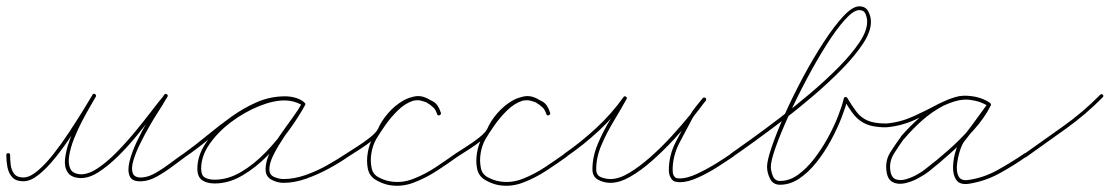

<svg xmlns="http://www.w3.org/2000/svg" viewBox="-26 -568 3514 608"><path d="M-6 -77Q-6 -83 0 -83Q6 -83 6 -77Q6 -62 8 -45.5Q10 -29 19 -17.5Q28 -6 48 -6Q68 -6 93 -27Q118 -48 143.5 -80.5Q169 -113 193 -149.5Q217 -186 236.5 -217.5Q256 -249 267 -268Q270 -273 275 -270Q280 -267 277 -261Q273 -254 261 -233.5Q249 -213 234.5 -185.5Q220 -158 208.5 -129Q197 -100 193 -74.5Q189 -49 197 -33Q205 -17 231 -16Q231 -16 230 -16Q230 -16 230 -16Q255 -16 284 -35.5Q313 -55 343 -85.5Q373 -116 401.5 -150.5Q430 -185 454 -216.5Q478 -248 495 -268Q498 -273 503 -269Q507 -266 504 -261Q500 -255 496.5 -249Q493 -243 489 -236Q486 -231 474 -212.5Q462 -194 446.5 -167Q431 -140 417 -111.5Q403 -83 396 -58.5Q389 -34 394.5 -19.5Q400 -5 423 -6Q444 -7 468 -21Q492 -35 515 -52.5Q538 -70 556 -82Q556 -82 556 -82Q556 -82 556 -82Q560 -85 564 -80Q567 -76 562 -72Q544 -59 520 -41Q496 -23 471 -9Q446 5 423 6Q393 8 385 -9.5Q377 -27 384 -56Q391 -85 407 -119Q423 -153 442 -184.5Q461 -216 475.5 -238.5Q490 -261 494 -268Q497 -272 502 -269Q507 -265 504 -261Q486 -239 461.5 -207Q437 -175 408 -139.5Q379 -104 348 -73.5Q317 -43 287 -23.5Q257 -4 230 -4Q230 -4 230 -4Q230 -4 230 -4Q200 -5 188.5 -22Q177 -39 180 -65.5Q183 -92 194 -122.5Q205 -153 220 -182.5Q235 -212 248 -235Q261 -258 267 -268Q270 -273 275 -269Q280 -266 277 -261Q265 -241 245 -208.5Q225 -176 200.5 -139Q176 -102 149.5 -69Q123 -36 97 -15Q71 6 48 6Q24 6 12.5 -7Q1 -20 -2.5 -39Q-6 -58 -6 -77Q-6 -77 -6 -77Q-6 -77 -6 -77Z M562 -72Q557 -69 554 -74Q551 -79 556 -82Q591 -107 628.5 -138Q666 -169 705.5 -197.5Q745 -226 787.5 -244.5Q830 -263 877 -263Q892 -263 907.5 -259Q923 -255 935 -246Q940 -243 937 -238Q934 -233 929 -236Q904 -250 875 -250Q839 -250 793.5 -231.5Q748 -213 706.5 -182Q665 -151 638 -112.5Q611 -74 611 -34Q611 -13 622.5 -6Q634 1 654 1Q696 1 737.5 -23.5Q779 -48 816 -86.5Q853 -125 882 -166.5Q911 -208 930 -241Q933 -246 938 -243Q943 -240 940 -235Q929 -215 910.5 -188.5Q892 -162 873 -133.5Q854 -105 840.5 -78.5Q827 -52 827 -32Q827 -14 842.5 -7.5Q858 -1 872 -1Q905 -1 941 -13.5Q977 -26 1010.5 -45Q1044 -64 1071 -82Q1071 -82 1071 -82Q1071 -82 1071 -82Q1075 -85 1079 -80Q1082 -76 1077 -72Q1050 -53 1015 -34Q980 -15 943 -2Q906 11 872 11Q852 11 833.5 1Q815 -9 815 -32Q815 -56 828 -83.5Q841 -111 860 -138.5Q879 -166 898.5 -192.5Q918 -219 930 -241Q933 -246 938 -243Q943 -240 940 -235Q921 -200 890.5 -157.5Q860 -115 822 -76Q784 -37 741 -12Q698 13 654 13Q629 13 614 2.5Q599 -8 599 -34Q599 -76 627 -117Q655 -158 698 -190.5Q741 -223 788.5 -242.5Q836 -262 875 -262Q908 -262 935 -246Q940 -243 937 -238Q933 -233 929 -236Q917 -244 903.5 -247.5Q890 -251 877 -251Q832 -251 790.5 -232.5Q749 -214 710 -185.5Q671 -157 634 -126.5Q597 -96 562 -72Q562 -72 562 -72Q562 -72 562 -72Z M1077 -72Q1072 -69 1069 -74Q1066 -79 1071 -82Q1083 -90 1104.5 -103.5Q1126 -117 1145.5 -132.5Q1165 -148 1171 -160Q1181 -184 1202.5 -209Q1224 -234 1251 -249.5Q1278 -265 1307 -262Q1307 -262 1307 -262Q1308 -262 1308 -262Q1331 -255 1346.5 -246Q1362 -237 1370 -211Q1371 -205 1366 -203Q1360 -201 1358 -207Q1354 -219 1348 -226Q1348 -226 1348 -226Q1348 -226 1348 -226Q1344 -229 1341 -232Q1338 -235 1334 -238Q1334 -238 1334 -238Q1333 -238 1333 -238Q1308 -257 1282.5 -249Q1257 -241 1234 -218.5Q1211 -196 1193 -170Q1175 -144 1165 -127Q1165 -127 1165 -127Q1165 -127 1165 -127Q1154 -107 1150 -82.5Q1146 -58 1151 -35Q1155 -16 1173 -6.5Q1191 3 1208 6Q1208 6 1208 6Q1208 6 1208 6Q1245 13 1282.5 -1.5Q1320 -16 1354.5 -39Q1389 -62 1417 -82Q1417 -82 1417 -82Q1417 -82 1417 -82Q1421 -85 1425 -80Q1428 -76 1423 -72Q1394 -51 1358 -27.5Q1322 -4 1283.5 10.5Q1245 25 1206 18Q1206 18 1206 18Q1206 18 1206 18Q1185 14 1164.5 2Q1144 -10 1139 -33Q1134 -57 1138.5 -84Q1143 -111 1155 -133Q1155 -133 1155 -133Q1155 -133 1155 -133Q1167 -153 1186.5 -181Q1206 -209 1231 -232Q1256 -255 1284 -262Q1312 -269 1341 -248Q1341 -248 1340 -248Q1340 -248 1340 -248Q1345 -245 1349 -241.5Q1353 -238 1356 -234Q1356 -234 1356 -234Q1356 -234 1356 -234Q1365 -225 1370 -211Q1372 -206 1366 -204Q1360 -202 1358 -207Q1351 -230 1338 -237.5Q1325 -245 1304 -250Q1304 -250 1305 -250Q1305 -250 1305 -250Q1280 -253 1255 -238Q1230 -223 1210.5 -200Q1191 -177 1181 -156Q1175 -141 1155 -125Q1135 -109 1113 -95Q1091 -81 1077 -72Q1077 -72 1077 -72Q1077 -72 1077 -72Z M1423 -72Q1418 -69 1415 -74Q1412 -79 1417 -82Q1429 -90 1450.5 -103.5Q1472 -117 1491.5 -132.5Q1511 -148 1517 -160Q1527 -184 1548.5 -209Q1570 -234 1597 -249.5Q1624 -265 1653 -262Q1653 -262 1653 -262Q1654 -262 1654 -262Q1677 -255 1692.5 -246Q1708 -237 1716 -211Q1717 -205 1712 -203Q1706 -201 1704 -207Q1700 -219 1694 -226Q1694 -226 1694 -226Q1694 -226 1694 -226Q1690 -229 1687 -232Q1684 -235 1680 -238Q1680 -238 1680 -238Q1679 -238 1679 -238Q1654 -257 1628.5 -249Q1603 -241 1580 -218.5Q1557 -196 1539 -170Q1521 -144 1511 -127Q1511 -127 1511 -127Q1511 -127 1511 -127Q1500 -107 1496 -82.5Q1492 -58 1497 -35Q1501 -16 1519 -6.5Q1537 3 1554 6Q1554 6 1554 6Q1554 6 1554 6Q1591 13 1628.5 -1.5Q1666 -16 1700.5 -39Q1735 -62 1763 -82Q1763 -82 1763 -82Q1763 -82 1763 -82Q1767 -85 1771 -80Q1774 -76 1769 -72Q1740 -51 1704 -27.5Q1668 -4 1629.5 10.5Q1591 25 1552 18Q1552 18 1552 18Q1552 18 1552 18Q1531 14 1510.5 2Q1490 -10 1485 -33Q1480 -57 1484.5 -84Q1489 -111 1501 -133Q1501 -133 1501 -133Q1501 -133 1501 -133Q1513 -153 1532.5 -181Q1552 -209 1577 -232Q1602 -255 1630 -262Q1658 -269 1687 -248Q1687 -248 1686 -248Q1686 -248 1686 -248Q1691 -245 1695 -241.5Q1699 -238 1702 -234Q1702 -234 1702 -234Q1702 -234 1702 -234Q1711 -225 1716 -211Q1718 -206 1712 -204Q1706 -202 1704 -207Q1697 -230 1684 -237.5Q1671 -245 1650 -250Q1650 -250 1651 -250Q1651 -250 1651 -250Q1626 -253 1601 -238Q1576 -223 1556.5 -200Q1537 -177 1527 -156Q1521 -141 1501 -125Q1481 -109 1459 -95Q1437 -81 1423 -72Q1423 -72 1423 -72Q1423 -72 1423 -72Z M1768 -72Q1763 -69 1760 -74Q1757 -79 1762 -82Q1814 -118 1862.5 -163Q1911 -208 1948 -260Q1951 -265 1956 -262Q1961 -259 1958 -254Q1940 -222 1917.5 -184.5Q1895 -147 1878.5 -108.5Q1862 -70 1862 -32Q1862 -13 1877 -7Q1892 -1 1907 -1Q1934 -1 1966.5 -20.5Q1999 -40 2034 -71Q2069 -102 2101 -137Q2133 -172 2159 -204Q2185 -236 2199 -256Q2202 -261 2207 -258Q2212 -254 2209 -249Q2198 -236 2187 -222.5Q2176 -209 2167 -194Q2167 -194 2167 -194Q2167 -194 2167 -194Q2147 -157 2125.5 -115.5Q2104 -74 2104 -30Q2104 -19 2107 -13Q2107 -13 2107 -13Q2107 -13 2107 -13Q2111 -6 2115 -4.5Q2119 -3 2127 -3Q2150 -3 2181 -17.5Q2212 -32 2242 -50.5Q2272 -69 2290 -82Q2294 -85 2298 -80Q2301 -76 2296 -72Q2277 -59 2246.5 -39.5Q2216 -20 2184 -5.5Q2152 9 2127 9Q2116 9 2109 6Q2102 3 2097 -7Q2097 -7 2097 -7Q2097 -7 2097 -7Q2092 -16 2092 -30Q2092 -76 2114 -118.5Q2136 -161 2157 -200Q2157 -200 2157 -200Q2157 -200 2157 -200Q2165 -215 2176.5 -229Q2188 -243 2199 -257Q2203 -261 2208 -258Q2212 -254 2209 -250Q2193 -228 2167 -195Q2141 -162 2108 -126.5Q2075 -91 2039.5 -59.5Q2004 -28 1970 -8.5Q1936 11 1907 11Q1887 11 1868.5 1.5Q1850 -8 1850 -32Q1850 -71 1866.5 -111Q1883 -151 1906 -188.5Q1929 -226 1948 -260Q1951 -265 1956 -262Q1961 -258 1958 -254Q1920 -200 1871 -154.5Q1822 -109 1768 -72Q1768 -72 1768 -72Q1768 -72 1768 -72Z M2287 -74Q2284 -78 2289 -82Q2312 -98 2353 -127.5Q2394 -157 2442.5 -194Q2491 -231 2540 -272.5Q2589 -314 2629.5 -355Q2670 -396 2695 -433Q2720 -470 2720 -499Q2720 -511 2715 -523.5Q2710 -536 2695 -536Q2677 -536 2649.5 -505.5Q2622 -475 2590.5 -425Q2559 -375 2528 -316.5Q2497 -258 2471.5 -202Q2446 -146 2430.5 -102.5Q2415 -59 2415 -40Q2415 -26 2421.5 -10.5Q2428 5 2444 5Q2474 5 2501 -14.5Q2528 -34 2552 -65Q2576 -96 2595.5 -131.5Q2615 -167 2628 -200.5Q2641 -234 2646 -256Q2647 -260 2651 -261Q2655 -261 2657 -258Q2673 -231 2687 -213Q2701 -195 2722 -186Q2743 -177 2778 -177Q2784 -177 2784 -171Q2784 -165 2778 -165Q2741 -165 2718 -174.5Q2695 -184 2679 -203.5Q2663 -223 2647 -252Q2645 -255 2652 -256Q2659 -257 2658 -254Q2652 -229 2638.5 -194.5Q2625 -160 2605 -123Q2585 -86 2559.5 -54Q2534 -22 2505 -2.5Q2476 17 2444 17Q2422 17 2412.5 -2Q2403 -21 2403 -40Q2403 -60 2418.5 -105Q2434 -150 2460 -208Q2486 -266 2518 -325.5Q2550 -385 2583 -435.5Q2616 -486 2645 -517Q2674 -548 2695 -548Q2715 -548 2723.5 -532Q2732 -516 2732 -499Q2732 -468 2707 -430Q2682 -392 2641 -350Q2600 -308 2551 -266Q2502 -224 2452.5 -186.5Q2403 -149 2361.5 -119Q2320 -89 2295 -72Q2291 -69 2287 -74Z M2766 -165Q2760 -165 2760 -171Q2760 -177 2766 -177Q2768 -177 2769.5 -177Q2771 -177 2773 -177Q2775 -177 2777.5 -177Q2780 -177 2782 -177Q2782 -177 2782 -177Q2781 -177 2782 -177Q2826 -181 2867.5 -200Q2909 -219 2948 -240Q2948 -240 2948 -240Q2948 -240 2948 -240Q2975 -253 2999 -260.5Q3023 -268 3053 -263Q3053 -263 3053 -263Q3053 -263 3053 -263Q3068 -260 3081.5 -255.5Q3095 -251 3108 -243Q3113 -240 3110 -235Q3107 -230 3102 -233Q3083 -244 3063 -249Q3063 -249 3063 -249Q3063 -249 3063 -249Q3029 -257 2998 -247Q2998 -247 2998 -247Q2997 -247 2997 -247Q2988 -245 2979 -241Q2970 -237 2961 -233Q2961 -233 2961 -233Q2961 -233 2961 -233Q2925 -214 2894 -186.5Q2863 -159 2837 -128Q2837 -128 2837 -128Q2837 -129 2837 -129Q2821 -107 2805.5 -82.5Q2790 -58 2793 -30Q2796 -6 2810 -0.5Q2824 5 2843 -0.5Q2862 -6 2879.5 -16Q2897 -26 2906 -34Q2939 -59 2977 -92.5Q3015 -126 3048.5 -164Q3082 -202 3101 -239Q3103 -244 3109 -241Q3114 -237 3111 -233Q3102 -219 3092 -205Q3076 -185 3060.5 -163.5Q3045 -142 3029 -122Q3029 -122 3029 -122Q3029 -122 3029 -122Q3021 -113 3014 -91.5Q3007 -70 3004.5 -47Q3002 -24 3009.5 -9.5Q3017 5 3040 2Q3040 2 3040 2Q3040 2 3040 2Q3040 2 3040 2Q3040 2 3040 2Q3089 -5 3133 -29.5Q3177 -54 3218 -82Q3222 -85 3226 -80Q3229 -76 3224 -72Q3183 -43 3138 -18.5Q3093 6 3042 14Q3042 14 3042 14Q3042 14 3042 14Q3042 14 3042 14Q3042 14 3042 14Q3013 18 3002 1.5Q2991 -15 2992 -41Q2993 -67 3001 -92Q3009 -117 3019 -130Q3019 -130 3019 -130Q3019 -130 3019 -130Q3036 -150 3051.5 -171Q3067 -192 3082 -213Q3092 -226 3101 -239Q3104 -244 3109 -241Q3114 -238 3111 -233Q3092 -195 3058 -157Q3024 -119 2985.5 -84.5Q2947 -50 2914 -24Q2901 -14 2880.5 -3Q2860 8 2838.5 12.5Q2817 17 2800.5 8.5Q2784 0 2781 -28Q2777 -60 2793.5 -86Q2810 -112 2827 -135Q2827 -135 2827 -136Q2827 -136 2827 -136Q2855 -168 2886.5 -196Q2918 -224 2955 -243Q2955 -243 2955 -243Q2955 -243 2955 -243Q2965 -248 2974.5 -252Q2984 -256 2995 -259Q2995 -259 2994 -259Q2994 -259 2994 -259Q3029 -269 3065 -261Q3065 -261 3065 -261Q3065 -261 3065 -261Q3088 -256 3108 -243Q3113 -240 3110 -235Q3107 -230 3102 -233Q3090 -240 3077.5 -244.5Q3065 -249 3051 -251Q3051 -251 3051 -251Q3051 -251 3051 -251Q3023 -256 3000.5 -248.5Q2978 -241 2954 -230Q2954 -230 2954 -230Q2954 -230 2954 -230Q2914 -208 2871 -188.5Q2828 -169 2782 -165Q2782 -165 2782 -165Q2782 -165 2782 -165Q2780 -165 2777.5 -165Q2775 -165 2773 -165Q2771 -165 2769.5 -165Q2768 -165 2766 -165Q2766 -165 2766 -165Q2766 -165 2766 -165Z M3224 -71Q3220 -67 3216 -72Q3213 -77 3218 -81Q3279 -124 3342 -169Q3405 -214 3458 -268Q3462 -272 3466 -268Q3470 -264 3466 -260Q3413 -206 3349.5 -160.5Q3286 -115 3224 -71Q3224 -71 3224 -71Q3224 -71 3224 -71Z"/></svg>

Font: FRB American Cursive Guidelines Arrows Thin
Style: Italic
Weight: 100
Italic angle: -25°
Version: Version 2.0;Modular Font Editor K font №1